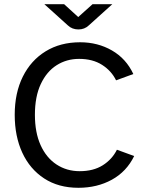

<svg xmlns="http://www.w3.org/2000/svg" viewBox="-20 -881 696 913"><path d="M353 12Q258 12 190 -32.5Q122 -77 86 -155Q50 -233 50 -335Q50 -439 88.5 -516.5Q127 -594 197 -637Q267 -680 361 -680Q445 -680 512.5 -641Q580 -602 614 -529L532 -499Q510 -544 465.5 -572.5Q421 -601 356 -601Q297 -601 249.5 -571Q202 -541 174 -481.5Q146 -422 146 -335Q146 -251 173 -191Q200 -131 248.5 -99Q297 -67 359 -67Q424 -67 468.5 -95Q513 -123 536 -169L618 -139Q582 -65 512 -26.5Q442 12 353 12ZM353 -741Q323 -741 303 -760L191 -861H285L352 -800L420 -861H514L402 -760Q382 -741 353 -741Z"/></svg>

Font: Atkinson Hyperlegible
Style: Regular
Weight: 400
Designer: Elliott Scott, Megan Eiswerth, Linus Boman, Theodore Petrosky
Foundry: Braille Institute
Version: Version 1.006; ttfautohint (v1.8.3)